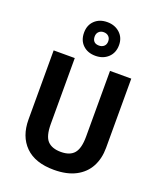

<svg xmlns="http://www.w3.org/2000/svg" viewBox="-178 -1210 1045 1239"><g transform="rotate(20 344.0 -590.0)"><path d="M611 -332Q611 -258 581 -202Q551 -146 491 -114.5Q431 -83 342 -83Q213 -83 145.5 -150Q78 -217 78 -333V-807H223V-355Q223 -271 253.5 -239Q284 -207 345 -207Q408 -207 436.5 -241.5Q465 -276 465 -356V-807H611ZM342 -866Q289 -866 256 -897.5Q223 -929 223 -982Q223 -1034 256 -1065.5Q289 -1097 342 -1097Q394 -1097 428.5 -1065.5Q463 -1034 463 -983Q463 -930 429 -898Q395 -866 342 -866ZM342 -936Q362 -936 375.5 -948Q389 -960 389 -982Q389 -1003 376 -1015.5Q363 -1028 342 -1028Q322 -1028 309 -1015.5Q296 -1003 296 -982Q296 -960 307.5 -948Q319 -936 342 -936Z"/></g></svg>

Font: Noto Sans Telugu UI SemiCondensed
Style: Bold
Weight: 700
Width: 4
Designer: Jelle Bosma - Monotype Design Team
Foundry: Monotype Imaging Inc.
Version: Version 2.005; ttfautohint (v1.8.4.7-5d5b)